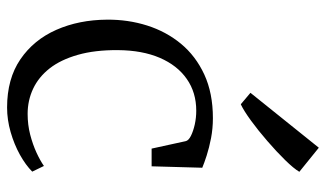

<svg xmlns="http://www.w3.org/2000/svg" viewBox="-209 -700 920 542"><g transform="rotate(90 251.0 -429.0)"><path d="M283.5 11Q202.5 11 147.5 -26.5Q92.5 -64 64.2 -128Q36 -192 35.5 -271Q35 -330.5 52 -384.2Q69 -438 103.5 -479.8Q138 -521.5 190.5 -545.8Q243 -570 313.5 -570Q342.5 -570 369.8 -564.8Q397 -559.5 418.8 -552.5Q440.5 -545.5 453.5 -540L449.5 -397H399.5L378.5 -493Q377 -501 363.8 -507.8Q350.5 -514.5 331.5 -518.8Q312.5 -523 292.5 -523Q241 -523 202.8 -496.2Q164.5 -469.5 143.2 -420Q122 -370.5 121.5 -302Q121 -237 134.8 -188.8Q148.5 -140.5 173 -109.2Q197.5 -78 230.5 -62.5Q263.5 -47 301.5 -47Q332 -47 360 -54.2Q388 -61.5 410.8 -72Q433.5 -82.5 448.5 -93L464.5 -60Q446 -41.5 416.8 -25.2Q387.5 -9 352.8 1Q318 11 283.5 11ZM274 -649 242 -676 397 -869 465 -814Q455.5 -798 431.8 -773.8Q408 -749.5 378.2 -723.8Q348.5 -698 320.8 -677.8Q293 -657.5 275 -649Z"/></g></svg>

Font: Merriweather Light 18pt Light
Style: Regular
Weight: 300
Version: Version 2.100